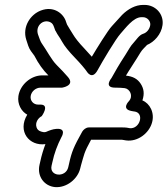

<svg xmlns="http://www.w3.org/2000/svg" viewBox="-20 -699 683 782"><path d="M105 -308C108 -327 126 -342 145 -342H233C233 -342 287 -350 257 -385C245 -399 229 -416 211 -434C189 -456 171 -493 149 -524C144 -532 140 -544 135 -558C123 -592 154 -622 184 -609C194 -604 196 -599 200 -589L205 -575C205 -574 207 -573 207 -572C216 -554 219 -554 233 -529C243 -511 260 -490 285 -464C309 -439 325 -420 334 -407C334 -407 355 -371 378 -414C396 -447 451 -540 471 -562C491 -584 523 -629 556 -629H562C580 -629 594 -613 592 -597C589 -578 576 -565 562 -561C547 -556 535 -537 525 -526C510 -510 506 -499 491 -476C461 -430 451 -411 434 -381C434 -381 401 -342 449 -342H453C467 -342 477 -341 488 -340C509 -337 524 -308 505 -287C505 -287 473 -255 515 -247L526 -245H527C570 -240 550 -172 508 -177L497 -179C490 -180 484 -180 477 -180H342C330 -180 320 -171 315 -163C281 -102 272 -82 261 -31L258 -18C248 26 180 20 190 -24L193 -37C201 -75 214 -109 230 -140C230 -140 254 -178 209 -174C195 -173 182 -168 168 -162C165 -161 160 -159 148 -163C138 -166 132 -171 129 -180C122 -200 136 -219 150 -226C150 -226 184 -273 145 -273H135C116 -273 102 -289 105 -308ZM569 -679H563C532 -679 502 -663 477 -638C463 -623 449 -607 436 -593C419 -575 373 -500 354 -468C346 -477 335 -489 324 -501C300 -526 285 -546 278 -558C265 -580 261 -584 253 -599L249 -610C240 -642 200 -677 146 -656C104 -640 70 -590 87 -537C92 -521 97 -503 106 -491C112 -482 117 -477 120 -472C137 -439 155 -414 177 -392H152C106 -392 62 -354 55 -308C50 -275 67 -245 91 -232C50 -164 99 -103 165 -112C157 -91 149 -65 144 -41L141 -28C130 20 161 59 204 63C251 67 297 30 307 -14L310 -26C323 -70 321 -75 351 -130H470C475 -130 478 -130 482 -129L494 -127C542 -121 587 -157 599 -199C611 -240 590 -278 560 -290C569 -317 566 -338 553 -358C540 -378 521 -388 493 -391C502 -407 538 -461 552 -485C560 -498 569 -505 579 -516C608 -528 637 -559 642 -597C648 -642 613 -679 569 -679Z"/></svg>

Font: AppleStorm
Style: XbdOutIta
Weight: 800
Foundry: Cannot Into Space Fonts
Version: Version 1.01